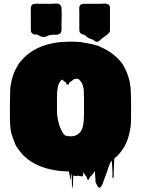

<svg xmlns="http://www.w3.org/2000/svg" viewBox="-20 -941 782 1065"><path d="M674 -136Q669 -124 664 -119L652 -101Q643 -89 632 -78L614 -62Q613 -44 612.5 -26Q612 -8 611 11Q610 20 611 29.5Q612 39 607 47Q603 52 603.5 40Q604 28 604 21Q603 4 602.5 -14.5Q602 -33 600 -50Q593 -42 588 -30Q583 -18 580 -8Q574 9 568 27Q562 45 555 62Q552 70 549 78.5Q546 87 541 94Q540 95 537.5 97Q535 99 533 100Q526 101 521 91.5Q516 82 514 78Q513 76 511.5 74Q510 72 510 70Q509 55 508.5 39.5Q508 24 506 8Q502 14 497.5 20Q493 26 488 32Q486 34 486 34Q485 36 483 37.5Q481 39 479 41Q478 43 475.5 48.5Q473 54 471 56Q469 58 467 56Q464 54 462.5 47.5Q461 41 459 38Q455 35 452 30Q449 25 447 21Q445 18 443 14Q442 19 441.5 25.5Q441 32 439 37Q439 37 435 37Q432 37 429 36.5Q426 36 423 36Q416 35 413 34H407Q402 37 391 34Q390 33 388.5 32Q387 31 387 32Q385 50 385 67.5Q385 85 383 102Q382 106 381 98.5Q380 91 379 87Q378 71 378.5 55Q379 39 375 23Q374 17 373.5 24Q373 31 373 41Q373 51 371 56Q370 60 369.5 52.5Q369 45 368 41L362 10H361Q262 8 189 -25Q116 -58 76 -122Q69 -130 64.5 -141Q60 -152 57 -162L51 -176V-177Q49 -183 47 -189Q45 -195 43 -201Q39 -216 37 -240Q35 -264 35 -287.5Q35 -311 35 -326Q35 -346 35 -366.5Q35 -387 36 -406V-414Q36 -428 36.5 -443Q37 -458 40 -472Q40 -474 40.5 -475Q41 -476 41 -477Q50 -532 77 -575Q86 -593 101 -608Q191 -710 371 -710H392Q394 -710 395 -709Q400 -709 404.5 -709Q409 -709 413 -708Q416 -709 418.5 -708.5Q421 -708 424 -708L441 -705Q451 -704 460.5 -702Q470 -700 480 -698Q491 -697 505 -692Q506 -692 506.5 -691.5Q507 -691 508 -691Q516 -690 523.5 -687.5Q531 -685 536 -681Q600 -655 646 -603Q660 -589 671 -565Q689 -531 698 -494Q701 -487 701 -477L704 -458Q705 -447 705.5 -436Q706 -425 706 -414Q707 -399 707 -377Q707 -355 707 -333Q707 -311 707 -296Q706 -277 706 -257.5Q706 -238 701 -220Q694 -174 674 -136ZM329 -203Q335 -195 342 -189Q352 -187 366 -185H378Q381 -186 384.5 -186Q388 -186 391 -187Q410 -192 422 -205Q427 -210 431 -217Q435 -224 437 -231L440 -242Q444 -259 444.5 -275.5Q445 -292 446 -304V-373Q446 -385 446 -397.5Q446 -410 445 -422Q445 -429 445 -435.5Q445 -442 444 -448Q443 -450 443 -452Q443 -455 442 -456Q442 -459 440 -465Q437 -477 431 -485.5Q425 -494 417 -501L416 -502Q412 -504 411 -504Q409 -505 404 -505Q403 -505 402 -504Q401 -503 398 -502Q397 -502 396.5 -502.5Q396 -503 394 -503Q390 -502 385 -498Q380 -494 377 -491Q375 -490 371 -488Q367 -486 366 -484Q362 -479 362 -475Q362 -471 354 -472Q347 -472 348.5 -474Q350 -476 345 -483Q344 -485 342 -486Q340 -487 338 -488Q339 -488 335.5 -490.5Q332 -493 331 -494Q331 -494 330.5 -494.5Q330 -495 326 -499Q324 -502 325.5 -500.5Q327 -499 324 -500Q324 -500 323.5 -500Q323 -500 323 -499Q321 -497 318 -494.5Q315 -492 310 -484Q303 -471 301 -458.5Q299 -446 297 -434Q297 -429 296.5 -420Q296 -411 296 -403V-326Q296 -318 296.5 -310.5Q297 -303 298 -295Q301 -274 309 -246L312 -238Q316 -228 320 -219.5Q324 -211 329 -203ZM571 -920Q590 -917 590 -897V-773Q590 -761 580 -754Q573 -747 564 -741Q555 -735 547 -729Q541 -724 534 -717Q527 -710 519 -709Q512 -708 506 -713Q500 -718 495 -721Q489 -724 483 -725.5Q477 -727 471 -730Q464 -734 457.5 -740Q451 -746 443 -750H438Q437 -750 436.5 -750.5Q436 -751 435 -751Q431 -753 428.5 -755.5Q426 -758 424 -760Q421 -765 420.5 -769Q420 -773 420 -777V-873Q420 -879 419.5 -887Q419 -895 420 -902Q424 -920 444 -920H539Q547 -920 555.5 -921Q564 -922 571 -920ZM321 -897Q323 -875 322 -847.5Q321 -820 321 -797Q321 -792 321.5 -785.5Q322 -779 321 -773Q321 -757 307 -752Q299 -747 287.5 -748Q276 -749 266 -748Q253 -747 242 -741Q231 -735 218 -736Q209 -737 201.5 -741.5Q194 -746 186 -749Q183 -750 180 -750Q177 -750 174 -750H169Q168 -750 167.5 -750.5Q167 -751 166 -751Q162 -753 159.5 -755.5Q157 -758 155 -760Q152 -765 151.5 -769Q151 -773 151 -777V-873Q151 -878 150.5 -884.5Q150 -891 151 -897Q151 -907 157.5 -913.5Q164 -920 174 -920Q180 -921 186.5 -920.5Q193 -920 198 -920H266Q275 -920 284.5 -921Q294 -922 303 -920Q309 -918 312 -916Q321 -907 321 -897Z"/></svg>

Font: Rubik Wet Paint
Style: Regular
Weight: 400
Designer: Hubert and Fischer, NaN
Foundry: Hubert and Fischer, NaN
Version: Version 2.200